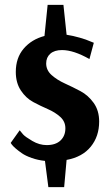

<svg xmlns="http://www.w3.org/2000/svg" viewBox="-20 -720 457 790"><path d="M179 50 165 -58Q136 -61 110.5 -70Q85 -79 70 -89.5Q55 -100 44 -109.5Q33 -119 28 -126L24 -132L61 -184Q66 -177 75 -167Q84 -157 113 -140Q142 -123 172 -123Q209 -123 229 -142Q249 -161 249 -192Q249 -220 228 -239Q207 -258 177 -271Q147 -284 117 -300Q87 -316 66 -347.5Q45 -379 45 -424Q45 -482 77.5 -520Q110 -558 163 -572L176 -700H241L254 -577Q280 -573 308 -565Q336 -557 351 -550L366 -544L348 -477Q283 -514 235 -514Q204 -514 187 -499Q170 -484 170 -459Q170 -431 192.5 -411Q215 -391 247 -376.5Q279 -362 311 -345Q343 -328 365.5 -296.5Q388 -265 388 -220Q388 -159 353.5 -116.5Q319 -74 254 -62L244 50Z"/></svg>

Font: Arsenal
Style: Bold
Weight: 700
Designer: Andrij Shevchenko
Foundry: Stairsfor
Version: Version 2.001;PS 002.001;hotconv 1.0.88;makeotf.lib2.5.64775